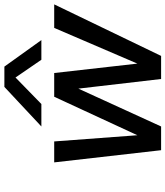

<svg xmlns="http://www.w3.org/2000/svg" viewBox="42 -816 773 898"><g transform="rotate(-90 429.0 -366.5)"><path d="M472 -733H567L691 -560H599L516 -681L392 -560H287ZM119 -500H217L246 -111L426 -500H537L581 -111L748 -500H858L617 0H509L464 -387L287 0H176Z"/></g></svg>

Font: Overused Grotesk Medium
Style: Italic
Weight: 500
Italic angle: -10°
Version: Version 0.003